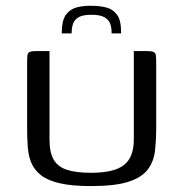

<svg xmlns="http://www.w3.org/2000/svg" viewBox="-20 -635 628 658"><path d="M515.3 -196.6Q515.3 -154 511 -117.4Q506.7 -80.8 486.3 -53.9Q466 -27 420.3 -12.1Q374.6 2.7 291.8 2.7Q226.5 2.7 184.9 -6.9Q143.4 -16.5 120.5 -34.5Q97.6 -52.5 87.6 -76.4Q77.5 -100.3 75.3 -129.7Q73 -159 73 -191.5V-419.9Q73 -436.4 74 -445.1Q75.1 -453.9 81.8 -457Q88.5 -460 103.4 -460H149.7V-156.8Q149.7 -112.3 164.1 -87.6Q178.5 -63 210 -52.9Q241.5 -42.8 292 -42.8Q370.5 -42.8 404.5 -69.2Q438.6 -95.6 438.6 -157V-460H483.7Q499.5 -460 506.2 -457Q513 -453.9 514.1 -445.1Q515.3 -436.4 515.3 -419.9ZM191.7 -520.5V-526.5Q192.4 -565.6 206 -584.5Q219.6 -603.3 242.5 -609.6Q265.3 -615.8 294.5 -615.1Q323.7 -615.1 346.1 -608.8Q368.4 -602.5 381.6 -583.7Q394.9 -564.9 394.9 -525.8V-520.5H362.4V-525.3Q362.4 -540 357.7 -553.6Q352.9 -567.2 338.2 -575.8Q323.5 -584.4 293 -584.4Q263.6 -584.4 249.2 -575.8Q234.9 -567.2 230.4 -553.7Q225.9 -540.3 225.6 -525.5V-520.5Z"/></svg>

Font: Genos Thin
Style: Regular
Weight: 100
Designer: Robert E. Leuschke
Foundry: Robert E. Leuschke
Version: Version 1.010